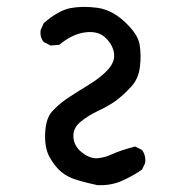

<svg xmlns="http://www.w3.org/2000/svg" viewBox="-20 -545 540 557"><path d="M262 -8Q233 -14 204.5 -22.5Q176 -31 157.5 -46.5Q139 -62 124 -89Q109 -116 111 -159Q113 -202 131.5 -222Q150 -242 171.5 -257Q193 -272 233.5 -296.5Q274 -321 294.5 -344.5Q315 -368 310.5 -392.5Q306 -417 285 -436.5Q264 -456 226.5 -451Q189 -446 152 -415L127 -413L107 -423Q95 -437 98 -458L107 -478Q150 -515 184.5 -521.5Q219 -528 261.5 -522.5Q304 -517 342 -481.5Q380 -446 385 -416Q390 -386 386 -351.5Q382 -317 361 -294Q340 -271 319 -255Q298 -239 267 -224.5Q236 -210 213.5 -191.5Q191 -173 193 -146.5Q195 -120 218.5 -102Q242 -84 263.5 -86Q285 -88 306 -98Q327 -108 372 -120L392 -110Q404 -93 401 -72L392 -53Q363 -33 331.5 -19.5Q300 -6 262 -8Z"/></svg>

Font: NaniFont Regular
Style: Regular
Weight: 400
Designer: Nanigashitei
Version: Version 1.036